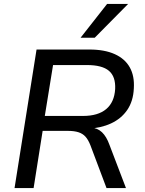

<svg xmlns="http://www.w3.org/2000/svg" viewBox="-20 -957 737 977"><path d="M54 0 166 -705H435Q512 -705 564 -681.5Q616 -658 640.5 -614Q665 -570 661 -507Q658 -442 627.5 -397.5Q597 -353 545 -329Q493 -305 427 -302V-309L441 -308Q476 -306 499 -284Q522 -262 537 -220L621 0H522L440 -218Q429 -246 415 -261.5Q401 -277 379.5 -284Q358 -291 326 -291H197L151 0ZM208 -367H402Q479 -367 520.5 -402Q562 -437 566 -504Q569 -567 534.5 -596.5Q500 -626 422 -626H250ZM390 -765 525 -937H632L462 -765Z"/></svg>

Font: Nunito Sans 10pt Medium
Style: Italic
Weight: 500
Italic angle: -9°
Designer: Vernon Adams
Foundry: Vernon Adams
Version: Version 3.101;gftools[0.9.27]